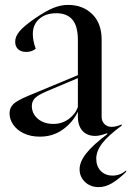

<svg xmlns="http://www.w3.org/2000/svg" viewBox="-20 -543 535 784"><path d="M19 -80Q19 -103 34.5 -118Q50 -133 96 -152L298 -236V-379Q298 -437 275.5 -463Q253 -489 210 -489Q167 -489 140.5 -466Q114 -443 114 -404Q114 -376 126 -344Q110 -331 87 -331Q66 -331 54 -342Q42 -353 42 -373Q42 -394 60 -415.5Q78 -437 123 -468Q167 -498 197.5 -510.5Q228 -523 258 -523Q318 -523 356.5 -485.5Q395 -448 395 -381V-66Q395 -48 406.5 -36.5Q418 -25 435 -25Q454 -25 477 -35V-30Q422 10 397.5 42Q373 74 373 105Q373 136 391.5 155Q410 174 440 174Q470 174 495 153V159Q463 190 436.5 205.5Q410 221 383 221Q349 221 327 200Q305 179 305 148Q305 118 332 83.5Q359 49 419 4L417 1Q388 12 369 12Q336 12 317 -8.5Q298 -29 298 -68V-87Q277 -43 236.5 -14Q196 15 143 15Q105 15 77 1.5Q49 -12 34 -34Q19 -56 19 -80ZM199 -37Q233 -37 260.5 -57Q288 -77 298 -106V-224L170 -170Q135 -155 122.5 -142Q110 -129 110 -110Q110 -79 134.5 -58Q159 -37 199 -37Z"/></svg>

Font: Nyght Serif
Style: Regular
Weight: 400
Designer: Maksym Kobuzan
Version: Version 0.410;July 4, 2025;FontCreator 15.0.0.2958 64-bit